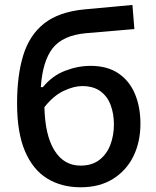

<svg xmlns="http://www.w3.org/2000/svg" viewBox="-20 -762 645 793"><path d="M313 11.5Q233.5 11.5 174.5 -25Q115.5 -61.5 83 -138Q50.5 -214.5 50.5 -335Q50.5 -451 76.2 -534.2Q102 -617.5 162.2 -665Q222.5 -712.5 326 -723Q337.5 -724 362 -726.2Q386.5 -728.5 416.5 -731.2Q446.5 -734 476 -736.8Q505.5 -739.5 527 -741.5L535 -642Q513 -640 483 -637.5Q453 -635 422.2 -632.2Q391.5 -629.5 368 -627.5Q344.5 -625.5 335.5 -625Q239 -616 197.5 -562.8Q156 -509.5 148.5 -402H157Q195.5 -449 248.5 -469.5Q301.5 -490 354 -490Q423 -490 468.8 -459.2Q514.5 -428.5 537.2 -374.5Q560 -320.5 560 -251Q560 -175.5 530.8 -116.2Q501.5 -57 446.2 -22.8Q391 11.5 313 11.5ZM319 -406.5Q285.5 -406.5 243.2 -386.8Q201 -367 163.5 -319.5Q166 -203 205 -140.5Q244 -78 312.5 -78Q359.5 -78 390 -101.2Q420.5 -124.5 435.5 -163.2Q450.5 -202 450.5 -248Q450.5 -291.5 437.2 -327.5Q424 -363.5 395 -385Q366 -406.5 319 -406.5Z"/></svg>

Font: Commissioner Medium
Style: Regular
Weight: 500
Designer: Kostas Bartsokas
Foundry: Kostas Bartsokas
Version: Version 1.000; ttfautohint (v1.8.3)